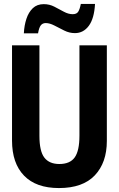

<svg xmlns="http://www.w3.org/2000/svg" viewBox="-20 -944 603 974"><path d="M279 10Q163 10 102 -53Q41 -116 41 -231V-714H180V-255Q180 -177 205 -144.5Q230 -112 281 -112Q335 -112 359 -145.5Q383 -179 383 -256V-714H522V-229Q522 -119 461 -54.5Q400 10 279 10ZM101 -775Q103 -815 114 -848.5Q125 -882 146.5 -902.5Q168 -923 202 -923Q231 -923 256 -910Q281 -897 304 -884.5Q327 -872 349 -872Q369 -872 377 -885Q385 -898 390 -924H462Q458 -850 430.5 -813Q403 -776 360 -776Q332 -776 306 -789Q280 -802 256 -814.5Q232 -827 212 -827Q196 -827 187 -815.5Q178 -804 173 -775Z"/></svg>

Font: Noto Sans Mono SemiCondensed
Style: Bold
Weight: 700
Width: 4
Designer: Monotype Design Team
Foundry: Monotype Imaging Inc.
Version: Version 2.014